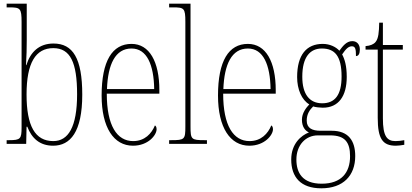

<svg xmlns="http://www.w3.org/2000/svg" viewBox="-20 -780 2234 1041"><path d="M268 10C361 10 426 -64 426 -267C426 -464 375 -544 270 -544C192 -544 145 -498 123 -427H121C124 -470 125 -525 125 -561V-760H16V-740H31C90 -740 97 -735 97 -661V-89C97 -27 91 -20 29 -20H16V0H122L124 -93H128C152 -30 196 10 268 10ZM269 -15C170 -15 124 -97 124 -268C124 -439 173 -519 269 -519C361 -519 398 -442 398 -269C398 -91 350 -15 269 -15Z M701 10C784 10 829 -48 829 -79C829 -91 825 -97 820 -100C802 -56 765 -15 702 -15C614 -15 559 -99 559 -272H844V-291C844 -446 790 -542 693 -542C589 -542 531 -450 531 -262C531 -88 597 10 701 10ZM816 -297H560C565 -431 605 -517 693 -517C777 -517 814 -428 816 -297Z M897 0H1102V-20H1090C1017 -20 1013 -24 1013 -94V-760H897V-740H918C978 -740 985 -736 985 -662V-94C985 -24 981 -20 908 -20H897Z M1332 10C1415 10 1460 -48 1460 -79C1460 -91 1456 -97 1451 -100C1433 -56 1396 -15 1333 -15C1245 -15 1190 -99 1190 -272H1475V-291C1475 -446 1421 -542 1324 -542C1220 -542 1162 -450 1162 -262C1162 -88 1228 10 1332 10ZM1447 -297H1191C1196 -431 1236 -517 1324 -517C1408 -517 1445 -428 1447 -297Z M1722 241C1841 241 1906 172 1906 66C1906 -17 1869 -71 1779 -71H1718C1673 -71 1643 -85 1643 -126C1643 -163 1660 -185 1678 -203C1688 -199 1715 -196 1730 -196C1816 -196 1860 -259 1860 -363C1860 -423 1849 -459 1835 -485C1856 -516 1870 -529 1888 -529C1907 -529 1910 -513 1910 -476C1924 -476 1931 -489 1931 -512C1931 -536 1918 -557 1890 -557C1858 -557 1838 -529 1820 -505C1802 -525 1769 -542 1730 -542C1642 -542 1591 -483 1591 -362C1591 -295 1616 -238 1657 -214C1640 -196 1617 -167 1617 -131C1617 -92 1635 -71 1655 -62C1613 -46 1559 -1 1559 85C1559 180 1610 241 1722 241ZM1727 -220C1658 -220 1619 -269 1619 -364C1619 -472 1662 -517 1725 -517C1795 -517 1832 -477 1832 -365C1832 -265 1796 -220 1727 -220ZM1724 216C1619 216 1587 156 1587 85C1587 7 1637 -46 1703 -46H1770C1850 -46 1878 -9 1878 67C1878 156 1831 216 1724 216Z M2126 10C2139 10 2155 8 2172 5V-20C2154 -17 2142 -15 2124 -15C2078 -15 2056 -42 2056 -138V-511H2164V-536H2056V-657H2036C2035 -605 2032 -571 2016 -552C2006 -540 1988 -532 1962 -530V-511H2028V-141C2028 -27 2055 10 2126 10Z"/></svg>

Font: Noto Serif Hebrew Condensed Thin
Style: Regular
Weight: 100
Width: 3
Designer: Monotype Design Team
Foundry: Monotype Imaging Inc.
Version: Version 2.004